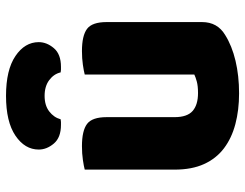

<svg xmlns="http://www.w3.org/2000/svg" viewBox="-106 -672 795 622"><g transform="rotate(-90 291.0 -361.5)"><path d="M52 -484Q63 -487 83.5 -490Q104 -493 128 -493Q178 -493 200 -476.5Q222 -460 222 -413V-193Q222 -152 242 -134.5Q262 -117 300 -117Q323 -117 337.5 -121Q352 -125 360 -129V-484Q371 -487 391.5 -490Q412 -493 436 -493Q486 -493 508 -476.5Q530 -460 530 -413V-104Q530 -54 488 -29Q453 -7 404.5 4.5Q356 16 299 16Q245 16 199.5 4Q154 -8 121 -33Q88 -58 70 -97.5Q52 -137 52 -193ZM291 -614Q260 -614 240.5 -599Q221 -584 215 -562Q210 -561 206 -561Q202 -561 197 -561Q156 -561 136.5 -584Q117 -607 117 -633Q117 -678 162 -708.5Q207 -739 291 -739Q375 -739 420 -708.5Q465 -678 465 -633Q465 -607 445.5 -584Q426 -561 385 -561Q380 -561 376 -561Q372 -561 367 -562Q362 -584 342 -599Q322 -614 291 -614Z"/></g></svg>

Font: Baloo Da 2 ExtraBold
Style: Regular
Weight: 800
Designer: Noopur Datye, Sulekha Rajkumar and Ek Type
Foundry: Ek Type
Version: Version 1.640;hotconv 1.0.111;makeotfexe 2.5.65597; ttfautoh